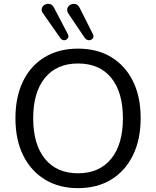

<svg xmlns="http://www.w3.org/2000/svg" viewBox="-20 -966 809 995"><path d="M384 9Q286 9 213 -35.5Q140 -80 100 -161Q60 -242 60 -353Q60 -464 99.5 -545Q139 -626 212 -670Q285 -714 384 -714Q484 -714 556.5 -670Q629 -626 669 -545.5Q709 -465 709 -354Q709 -243 669 -161.5Q629 -80 556.5 -35.5Q484 9 384 9ZM384 -68Q495 -68 556 -143Q617 -218 617 -353Q617 -488 556.5 -562.5Q496 -637 384 -637Q274 -637 213 -562.5Q152 -488 152 -353Q152 -218 213 -143Q274 -68 384 -68ZM419 -770 336 -893Q325 -909 329 -922Q333 -935 345 -941.5Q357 -948 371 -945Q385 -942 393 -925L461 -790Q468 -777 461 -767.5Q454 -758 441.5 -757.5Q429 -757 419 -770ZM293 -768 205 -894Q193 -909 196.5 -922Q200 -935 212 -941.5Q224 -948 237.5 -945.5Q251 -943 260 -926L330 -792Q338 -779 332 -769Q326 -759 314.5 -757.5Q303 -756 293 -768Z"/></svg>

Font: Chiron GoRound TC N
Style: Regular
Weight: 350
Designer: Ryoko NISHIZUKA 西塚涼子 (kana, bopomofo & ideographs); Paul D. Hunt (Latin, Greek & Cyrillic); Sandoll Communications 산돌커뮤니
Foundry: Adobe
Version: Version 1.000;hotconv 1.1.1;makeotfexe 2.6.0